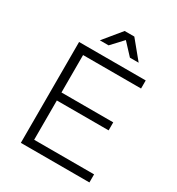

<svg xmlns="http://www.w3.org/2000/svg" viewBox="-207 -1023 1063 1153"><g transform="rotate(30 324.0 -447.0)"><path d="M589 0H113.5V-699.5H575.5V-643.5H173.5V-384H532.5V-328.5H173.5V-56H589ZM485.5 -770.5H425L351 -850L277 -770.5H216.5L317.5 -893.5H384.5Z"/></g></svg>

Font: Argentum Novus Light
Style: Regular
Weight: 300
Designer: Julieta Ulanovsky (font) & Cristiano Sobral (main changes)
Foundry: Julieta Ulanovsky (font) & Cristiano Sobral (main changes)
Version: Version 3.00;November 27, 2020;FontCreator 13.0.0.2655 64-bi